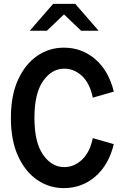

<svg xmlns="http://www.w3.org/2000/svg" viewBox="-20 -956 640 987"><path d="M308 11Q233 11 171.5 -31Q110 -73 73 -153.5Q36 -234 36 -350Q36 -466 73 -546.5Q110 -627 171.5 -669Q233 -711 308 -711Q401 -711 470 -651.5Q539 -592 565 -485L457 -454Q442 -528 401.5 -565.5Q361 -603 310 -603Q246 -603 201.5 -539.5Q157 -476 157 -350Q157 -224 201.5 -160.5Q246 -97 310 -97Q361 -97 401.5 -135Q442 -173 457 -246L565 -215Q539 -108 470 -48.5Q401 11 308 11ZM133 -798 253 -936H367L487 -798H397L309 -882L221 -798Z"/></svg>

Font: Red Hat Mono Medium
Style: Regular
Weight: 500
Monospace: yes
Designer: Pentagram, MCKL
Foundry: Pentagram, MCKL
Version: Version 1.023; ttfautohint (v1.8.3)